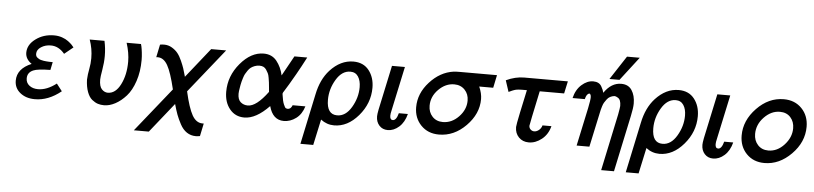

<svg xmlns="http://www.w3.org/2000/svg" viewBox="-48 -976 6086 1435"><g transform="rotate(5 2994.5 -258.5)"><path d="M70.8 -118.2Q70.8 -208 178.2 -252.9Q131.3 -285.2 130.9 -333Q130.9 -393.1 189.5 -436.5Q248 -480 327.1 -480Q359.4 -480 387.2 -470.5Q415 -460.9 434.1 -446.5Q453.1 -432.1 462.6 -422.1Q472.2 -412.1 479 -402.8L413.1 -349.1Q368.2 -403.3 309.1 -402.8Q268.1 -402.8 236.6 -382.3Q205.1 -361.8 205.1 -331.1Q205.1 -322.3 208 -315.2Q210.9 -308.1 217.5 -303Q224.1 -297.9 231 -293.9Q237.8 -290 248.3 -287.6Q258.8 -285.2 266.8 -283.7Q274.9 -282.2 286.4 -281.5Q297.9 -280.8 304.4 -280.3Q311 -279.8 321 -279.8Q331.1 -279.8 334 -279.8L321.8 -220.2Q226.6 -219.2 194.8 -205.1Q150.9 -187 150.9 -142.1Q150.9 -108.9 176.5 -88.9Q202.1 -68.8 242.2 -68.8Q308.1 -68.8 378.9 -123L420.9 -68.8Q325.7 8.3 224.1 7.8Q158.2 7.8 114.5 -27.1Q70.8 -62 70.8 -118.2Z M594.7 -472.2H705.6Q717.8 -416 717.8 -359.9Q717.8 -310.1 708.3 -255.1Q698.7 -200.2 698.7 -181.2Q698.7 -129.4 718.8 -108.6Q738.8 -87.9 763.7 -87.9Q821.8 -87.9 858.6 -160.4Q895.5 -232.9 895.5 -332Q895.5 -397.9 871.6 -472.2H979.5Q980.5 -471.2 984.1 -454.6Q987.8 -438 991.2 -408.9Q994.6 -379.9 994.6 -353Q994.6 -266.1 970.7 -194.6Q946.8 -123 908.7 -80.6Q870.6 -38.1 827.6 -15.1Q784.7 7.8 743.7 7.8Q718.8 7.8 697.3 1Q675.8 -5.9 653.3 -23.9Q630.9 -42 616.7 -80.1Q602.5 -118.2 600.6 -171.9Q602.5 -211.9 610.6 -252.4Q618.7 -293 618.7 -334Q618.7 -405.3 594.7 -472.2Z M982.4 174.8 1246.6 -154.8Q1216.8 -280.8 1187.3 -332.8Q1157.7 -384.8 1112.8 -384.8Q1110.8 -384.8 1107.2 -384.3Q1103.5 -383.8 1101.6 -383.8L1121.6 -480Q1136.7 -482.9 1152.3 -482.9Q1184.6 -482.9 1211.7 -466.6Q1238.8 -450.2 1255.6 -429.2Q1272.5 -408.2 1287.6 -374Q1302.7 -339.8 1309.6 -318.8Q1316.4 -297.9 1324.7 -268.1Q1326.7 -260.3 1327.6 -256.8L1505.4 -480H1617.7L1353.5 -149.9Q1381.3 -26.9 1411.4 26.1Q1441.4 79.1 1488.8 79.1H1498.5L1478.5 174.8Q1463.4 177.7 1447.8 178.2Q1409.7 178.2 1379.6 158.2Q1349.6 138.2 1329.1 99.6Q1308.6 61 1297.1 30Q1285.6 -1 1272.5 -47.9L1094.7 174.8Z M1645 -172.9Q1645 -291 1725.1 -386Q1805.2 -481 1899.9 -481Q1961.9 -481 1997.6 -436.5Q2033.2 -392.1 2046.9 -330.1L2129.9 -480H2226.1Q2188 -406.7 2156 -350.3Q2124 -293.9 2108.6 -268.6Q2093.3 -243.2 2082.8 -226.6Q2072.3 -210 2069.1 -204.6Q2065.9 -199.2 2065.9 -192.9Q2065.9 -191.9 2066.4 -189.9Q2066.9 -188 2066.9 -186Q2072.8 -140.1 2083 -116Q2093.3 -91.8 2099.1 -88.9Q2105 -85.9 2115.2 -85Q2122.1 -85.9 2128.2 -88.9Q2134.3 -91.8 2137.7 -96.4Q2141.1 -101.1 2143.6 -105Q2146 -108.9 2147 -111.8L2147.9 -115.2H2244.1Q2226.1 -55.2 2183.6 -23.7Q2141.1 7.8 2092.3 7.8Q2009.3 7.8 1981.9 -94.2Q1883.8 7.8 1795.9 7.8Q1728 7.8 1686.5 -43Q1645 -93.8 1645 -172.9ZM1738.3 -166Q1738.3 -122.1 1760.7 -103Q1783.2 -84 1814.9 -84Q1878.9 -84 1963.9 -199.2Q1962.9 -207 1960.9 -232.4Q1959 -257.8 1957 -270Q1955.1 -282.2 1951.7 -304.2Q1948.2 -326.2 1942.1 -338.1Q1936 -350.1 1927.5 -363Q1918.9 -376 1906.5 -382.1Q1894 -388.2 1877 -388.2Q1856.9 -388.2 1840.1 -381.6Q1823.2 -375 1811.8 -366.5Q1800.3 -357.9 1789.8 -342.5Q1779.3 -327.1 1773.2 -316.2Q1767.1 -305.2 1761 -285.6Q1754.9 -266.1 1752.9 -258.1Q1751 -250 1747.1 -231.9L1744.1 -213.9Q1738.3 -182.1 1738.3 -166Z M2231.4 167 2311.5 -210.9Q2334.5 -324.7 2398.4 -395Q2476.6 -480 2572.8 -480Q2648.9 -480 2690.2 -427Q2731.4 -374 2731.4 -296.9Q2731.4 -179.7 2651.1 -85.9Q2570.8 7.8 2469.7 7.8Q2414.6 7.8 2369.6 -26.9L2327.6 167ZM2407.7 -179.2Q2407.7 -69.3 2485.8 -68.8Q2549.8 -68.8 2592.8 -141.4Q2635.7 -213.9 2635.7 -293Q2635.7 -341.8 2615.7 -372.3Q2595.7 -402.8 2556.6 -402.8Q2493.7 -402.8 2450.7 -331.1Q2407.7 -259.3 2407.7 -179.2Z M2784.2 -87.9Q2784.2 -103 2791 -138.2L2862.3 -472.2L2863.3 -473.1H2959.5L2888.2 -140.1Q2882.3 -116.2 2882.3 -101.1Q2882.3 -70.3 2903.3 -69.8Q2930.2 -69.8 2944.3 -125H3012.2Q2996.1 -62 2956.8 -27.1Q2917.5 7.8 2872.1 7.8Q2833 7.8 2808.6 -19Q2784.2 -45.9 2784.2 -87.9Z M3069.3 -181.2Q3069.3 -285.2 3147 -370.6Q3224.6 -456.1 3325.2 -470.2Q3341.3 -472.2 3374.5 -472.2H3650.4L3630.4 -376H3525.4Q3547.4 -326.2 3547.4 -283.2Q3547.4 -172.4 3458.5 -82.3Q3369.6 7.8 3256.3 7.8Q3173.3 7.8 3121.3 -46.1Q3069.3 -100.1 3069.3 -181.2ZM3168.5 -201.2Q3168.5 -152.3 3198.5 -120.1Q3228.5 -87.9 3277.3 -87.9Q3344.2 -87.9 3396.2 -141.8Q3448.2 -195.8 3448.2 -263.2Q3448.2 -312 3417.7 -344Q3387.2 -376 3338.4 -376Q3273.4 -376 3220.9 -323Q3168.5 -270 3168.5 -201.2Z M3719.2 -439.9Q3788.1 -472.2 3855 -472.2H4182.1L4162.1 -379.9H3979Q3924.8 -125 3924.8 -117.2Q3924.8 -100.1 3936.5 -89.1Q3948.2 -78.1 3963.9 -78.1Q3981.9 -78.1 3999 -92Q4016.1 -106 4022 -127.9H4088.9Q4072.8 -64.9 4026.9 -28.6Q3981 7.8 3930.2 7.8Q3884.3 7.8 3855.2 -22Q3826.2 -51.8 3826.2 -98.1V-99.1Q3826.2 -113.3 3846.2 -209Q3867.2 -301.8 3882.8 -379.9H3849.1Q3839.4 -379.9 3831.3 -379.4Q3823.2 -378.9 3817.1 -378.4Q3811 -377.9 3803.5 -376.5Q3795.9 -375 3793 -374Q3790 -373 3782 -370.1Q3773.9 -367.2 3772 -366.2Q3770 -365.2 3760 -360.6Q3750 -356 3747.1 -355Z M4228 -351.1Q4243.2 -415 4284.7 -451.9Q4326.2 -488.8 4371.1 -488.8Q4394 -488.8 4409.9 -480.5Q4425.8 -472.2 4434.8 -455.1Q4443.8 -438 4446.5 -431.4Q4449.2 -424.8 4453.1 -410.2Q4507.3 -489.3 4582 -488.8Q4635.3 -488.8 4661.1 -449.5Q4687 -410.2 4687 -350.1Q4687 -316.9 4673.8 -255.9L4584 167H4487.8L4578.1 -258.8Q4587.9 -312 4587.9 -323.2Q4587.9 -347.2 4582 -362.1Q4576.2 -377 4564.7 -383.5Q4553.2 -390.1 4550 -391.1Q4546.9 -392.1 4538.1 -393.1Q4521 -391.1 4506.6 -383.5Q4492.2 -376 4482.2 -362.1Q4472.2 -348.1 4465.6 -338.1Q4459 -328.1 4452.9 -308.1Q4446.8 -288.1 4445.8 -283.4Q4444.8 -278.8 4440.9 -261.2L4384.8 0H4289.1L4350.1 -285.2Q4363.3 -349.1 4362.8 -370.1Q4362.8 -384.3 4356 -393.1L4352.1 -395H4349.1Q4329.1 -391.1 4319.8 -351.1ZM4490.2 -517.1 4606.4 -694.8H4702.1L4565.4 -517.1Z M4672.4 167 4752.4 -210.9Q4775.4 -324.7 4839.4 -395Q4917.5 -480 5013.7 -480Q5089.8 -480 5131.1 -427Q5172.4 -374 5172.4 -296.9Q5172.4 -179.7 5092 -85.9Q5011.7 7.8 4910.6 7.8Q4855.5 7.8 4810.5 -26.9L4768.6 167ZM4848.6 -179.2Q4848.6 -69.3 4926.8 -68.8Q4990.7 -68.8 5033.7 -141.4Q5076.7 -213.9 5076.7 -293Q5076.7 -341.8 5056.6 -372.3Q5036.6 -402.8 4997.6 -402.8Q4934.6 -402.8 4891.6 -331.1Q4848.6 -259.3 4848.6 -179.2Z M5225.1 -87.9Q5225.1 -103 5231.9 -138.2L5303.2 -472.2L5304.2 -473.1H5400.4L5329.1 -140.1Q5323.2 -116.2 5323.2 -101.1Q5323.2 -70.3 5344.2 -69.8Q5371.1 -69.8 5385.3 -125H5453.1Q5437 -62 5397.7 -27.1Q5358.4 7.8 5313 7.8Q5273.9 7.8 5249.5 -19Q5225.1 -45.9 5225.1 -87.9Z M5511.2 -183.1Q5511.2 -295.9 5599.9 -387.9Q5688.5 -480 5802.2 -480Q5885.3 -480 5937.3 -426Q5989.3 -372.1 5989.3 -289.1Q5989.3 -173.8 5899.4 -83Q5809.6 7.8 5698.2 7.8Q5615.2 7.8 5563.2 -46.1Q5511.2 -100.1 5511.2 -183.1ZM5610.4 -203.1Q5610.4 -153.3 5640.4 -120.6Q5670.4 -87.9 5719.2 -87.9Q5786.1 -87.9 5838.1 -144.5Q5890.1 -201.2 5890.1 -269Q5890.1 -318.8 5860.8 -351.3Q5831.5 -383.8 5781.2 -383.8Q5716.3 -383.8 5663.3 -328.9Q5610.4 -273.9 5610.4 -203.1Z"/></g></svg>

Font: CMU Bright
Style: SemiBoldOblique
Weight: 600
Italic angle: -12°
Version: Version 0.7.0